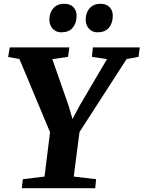

<svg xmlns="http://www.w3.org/2000/svg" viewBox="-20 -993 758 1013"><path d="M95 0 100.5 -47.5 215 -61.5 244 -295.5 82.5 -681.5 23 -692.5 31.5 -743H346L339 -693L256 -681L341.5 -436.5L362.5 -365L400 -435.5L544.5 -681L465 -693L470 -743H717.5L711 -693L648 -681.5L399.5 -296.5L369 -61.5L487 -47.5L482.5 0ZM302.5 -822.5Q275 -822.5 257.5 -842Q240 -861.5 240.5 -891Q241.5 -928.5 262.5 -950.8Q283.5 -973 318 -973Q351.5 -973 368.2 -954.2Q385 -935.5 384 -908Q383.5 -870 363.2 -846.2Q343 -822.5 302.5 -822.5ZM494 -822.5Q466.5 -822.5 449 -842Q431.5 -861.5 432 -891Q433 -928.5 454 -950.8Q475 -973 509.5 -973Q542 -973 559 -954.2Q576 -935.5 575 -908Q574.5 -870 554.2 -846.2Q534 -822.5 494 -822.5Z"/></svg>

Font: Merriweather 24pt ExtraBold
Style: Italic
Weight: 800
Italic angle: -7.8°
Version: Version 2.101